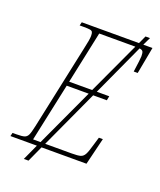

<svg xmlns="http://www.w3.org/2000/svg" viewBox="-172 -856 871 1044"><g transform="rotate(20 263.0 -334.0)"><path d="M544 -714 515 -559H492Q503 -636 503 -651Q503 -671 498.5 -678.5Q494 -686 479 -688L341 -387H413L408 -362H329L174 -25H327Q363 -25 378 -29.5Q393 -34 402 -50Q411 -66 423 -109L437 -156H460L422 0H162L120 92H93L135 0H-18L-13 -20H9Q42 -20 55.5 -24.5Q69 -29 76 -43.5Q83 -58 91 -96L195 -584Q208 -641 208 -661Q208 -677 204.5 -683.5Q201 -690 190.5 -692Q180 -694 154 -694H130L135 -714H466L487 -760H513L491 -714ZM454 -689H445H245L181 -387H314ZM303 -362H176L104 -25H147Z"/></g></svg>

Font: Noto Serif NarrowThin
Style: Italic
Weight: 250
Width: 4
Italic angle: -12°
Designer: Monotype Design Team
Foundry: Monotype Imaging Inc.
Version: Version 1.001